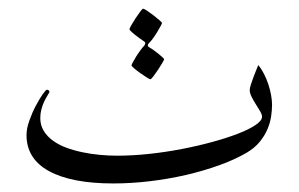

<svg xmlns="http://www.w3.org/2000/svg" viewBox="-20 -410 700 449"><path d="M616.2 -165Q616.2 -152.3 614 -137.7Q611.8 -123 605.5 -107.9Q599.1 -92.8 587.4 -78.4Q575.7 -64 556.6 -52.7Q528.8 -36.6 492.2 -23.4Q455.6 -10.3 414.3 -0.7Q373 8.8 329.6 13.9Q286.1 19 245.1 19Q147.5 19 94.7 -9.8Q42 -38.6 42 -94.2Q42 -109.4 48.6 -127.9Q55.2 -146.5 63.7 -162.6Q72.3 -178.7 79.8 -189.5Q87.4 -200.2 89.8 -200.2Q91.8 -200.2 93.8 -198.7Q95.7 -197.3 95.7 -195.3Q95.7 -194.3 95.2 -193.8Q93.3 -189.9 89.6 -184.1Q85.9 -178.2 82.5 -170.7Q79.1 -163.1 76.7 -153.8Q74.2 -144.5 74.2 -133.8Q74.2 -117.2 82.3 -104Q90.3 -90.8 103.8 -81.1Q117.2 -71.3 135 -64.7Q152.8 -58.1 172.6 -54Q192.4 -49.8 213.1 -47.9Q233.9 -45.9 252.9 -45.9Q289.1 -45.9 328.1 -50Q367.2 -54.2 405 -61.5Q442.9 -68.8 476.8 -78.1Q510.7 -87.4 536.6 -97.4Q562.5 -107.4 577.6 -117.7Q592.8 -127.9 592.8 -137.2Q592.8 -142.1 588.4 -149.7Q584 -157.2 578.4 -166Q572.8 -174.8 568.4 -183.6Q564 -192.4 564 -199.2Q564 -204.1 566.7 -212.2Q569.3 -220.2 572.5 -229Q575.7 -237.8 579.1 -245.8Q582.5 -253.9 584 -257.8Q591.3 -249 597.4 -237.1Q603.5 -225.1 607.7 -212.4Q611.8 -199.7 614 -187.3Q616.2 -174.8 616.2 -165ZM363.8 -271.5Q363.8 -270 359.4 -262.5Q355 -254.9 349.4 -246.6Q343.8 -238.3 338.6 -231.4Q333.5 -224.6 331.5 -224.6Q330.1 -224.6 323 -229Q315.9 -233.4 308.1 -239Q300.3 -244.6 293.9 -250Q287.6 -255.4 287.6 -257.3Q287.6 -258.8 290.8 -264.6Q293.9 -270.5 298.3 -277.6Q302.7 -284.7 307.9 -291.7Q313 -298.8 316.9 -302.7Q319.8 -306.6 319.8 -309.1Q319.8 -311 317.9 -312.5Q313.5 -315.4 307.4 -319.8Q301.3 -324.2 295.7 -328.6Q290 -333 286.4 -336.7Q282.7 -340.3 282.7 -341.3Q282.7 -343.3 287.1 -351.1Q291.5 -358.9 297.1 -367.4Q302.7 -376 307.9 -382.8Q313 -389.6 314.5 -389.6Q316.9 -389.6 324.2 -384.8Q331.5 -379.9 339.1 -374Q346.7 -368.2 352.8 -362.8Q358.9 -357.4 358.9 -356.4Q358.9 -355 355.7 -349.1Q352.5 -343.3 348.1 -335.9Q343.8 -328.6 338.9 -321.8Q334 -314.9 330.6 -311.5Q329.6 -310.5 327.6 -308.3Q325.7 -306.2 325.7 -303.7Q325.7 -301.8 327.6 -300.3Q332 -297.9 338.4 -293.5Q344.7 -289.1 350.3 -284.4Q356 -279.8 359.9 -276.1Q363.8 -272.5 363.8 -271.5Z"/></svg>

Font: Scheherazade
Style: Regular
Weight: 400
Designer: SIL International
Foundry: SIL International
Version: Version 2.100 (build 932/914)